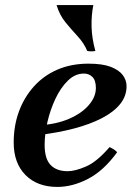

<svg xmlns="http://www.w3.org/2000/svg" viewBox="-20 -721 530 757"><path d="M247 -46Q276 -46 319 -64.5Q362 -83 412 -141Q421 -137 428 -132.5Q435 -128 442 -121Q389 -48 327.5 -16Q266 16 206 16Q127 16 80.5 -31Q34 -78 34 -159Q34 -225 54.5 -281Q75 -337 113.5 -380Q152 -423 206.5 -446.5Q261 -470 329 -470Q384 -470 416.5 -457.5Q449 -445 464 -425Q479 -405 479 -381Q479 -342 453.5 -310.5Q428 -279 381.5 -255Q335 -231 272.5 -214.5Q210 -198 136 -189L135 -227Q202 -231 252 -252.5Q302 -274 330 -306.5Q358 -339 358 -374Q358 -404 344.5 -417.5Q331 -431 311 -431Q276 -431 247.5 -403Q219 -375 198.5 -331.5Q178 -288 167 -240Q156 -192 156 -150Q156 -95 179.5 -70.5Q203 -46 247 -46ZM203 -701H348Q340 -661 341 -616Q342 -571 356 -520Q340 -517 324 -520Q311 -551 287 -577Q263 -603 239 -632Q215 -661 203 -701Z"/></svg>

Font: Poltawski Nowy SemiBold
Style: Italic
Weight: 600
Italic angle: -12°
Version: Version 1.001;gftools[0.9.25]